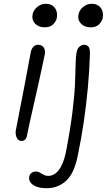

<svg xmlns="http://www.w3.org/2000/svg" viewBox="-20 -732 563 1012"><path d="M93 11Q81 11 73.5 2Q66 -7 63.5 -22Q61 -37 65 -53Q81 -137 92.5 -195Q104 -253 112 -296Q120 -339 127 -376.5Q134 -414 142 -456Q144 -468 149.5 -477Q155 -486 162.5 -491Q170 -496 181 -496Q199 -496 209.5 -483Q220 -470 216 -445Q211 -422 202 -379.5Q193 -337 181.5 -285Q170 -233 158 -181Q146 -129 136.5 -85.5Q127 -42 122 -17Q120 -4 112.5 3.5Q105 11 93 11ZM215 -588Q183 -588 164.5 -608Q146 -628 152 -657Q157 -680 177 -696Q197 -712 221 -712Q244 -712 258.5 -701Q273 -690 278 -672.5Q283 -655 279 -636Q276 -620 260.5 -604Q245 -588 215 -588ZM227 260Q193 260 171.5 251.5Q150 243 140.5 229Q131 215 134 200Q137 186 146.5 179Q156 172 170 172Q179 172 186 175.5Q193 179 200 183.5Q207 188 215 191.5Q223 195 235 195Q266 195 290 164Q314 133 327 72Q351 -53 362 -142.5Q373 -232 375.5 -293Q378 -354 378.5 -393.5Q379 -433 384 -457Q388 -478 400 -487Q412 -496 423 -496Q437 -496 446 -486.5Q455 -477 454 -444Q451 -355 443 -269Q435 -183 422.5 -96Q410 -9 391 83Q372 182 328.5 221Q285 260 227 260ZM457 -588Q425 -588 406.5 -608Q388 -628 394 -657Q399 -680 419 -696Q439 -712 463 -712Q486 -712 500.5 -701Q515 -690 520 -672.5Q525 -655 521 -636Q518 -620 502.5 -604Q487 -588 457 -588Z"/></svg>

Font: Shantell Sans Light
Style: Italic
Weight: 300
Italic angle: -11°
Designer: Stephen Nixon, Anya Danilova, Shantell Martin
Foundry: Arrow Type
Version: Version 1.008;[ac192a2d6]